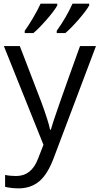

<svg xmlns="http://www.w3.org/2000/svg" viewBox="-20 -786 544 1046"><path d="M81.1 240.2Q43.9 240.2 7.8 231.9V167Q34.7 172.9 67.9 172.9Q151.4 172.9 187 79.1L216.8 2.9L1 -535.2H87.9L205.1 -230Q243.7 -125.5 252.9 -79.1H256.8Q270.5 -132.8 416 -535.2H502.9L272.9 74.2Q239.3 164.1 193.4 202.1Q147.5 240.2 81.1 240.2ZM465.8 -766.1V-755.9Q448.2 -725.1 406.2 -677.2Q364.3 -629.4 335.9 -606H289.1V-618.2Q340.8 -690.4 375 -766.1ZM292 -766.1V-755.9Q274.4 -725.1 232.4 -677.2Q190.4 -629.4 162.1 -606H114.7V-618.2Q132.3 -641.6 159.2 -687Q186 -732.4 201.2 -766.1Z"/></svg>

Font: OpenSans-Regular
Style: Regular
Weight: 400
Foundry: Ascender Corporation
Version: Version 1.10